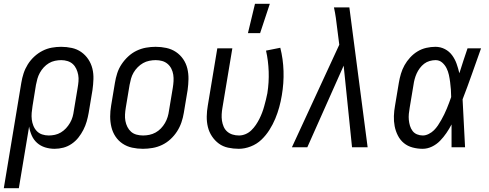

<svg xmlns="http://www.w3.org/2000/svg" viewBox="-48 -774 2568 1009"><path d="M51 215H-28L64 -339Q68 -364 76 -388.5Q84 -413 98 -435.5Q112 -458 132 -476.5Q152 -495 175.5 -507Q199 -519 224 -523.5Q249 -528 273 -528Q302 -528 329.5 -522Q357 -516 379 -500.5Q401 -485 416 -462.5Q431 -440 437.5 -413.5Q444 -387 443 -358Q442 -329 438 -301L418 -181Q414 -158 407.5 -135.5Q401 -113 390 -91.5Q379 -70 364 -51Q349 -32 328.5 -18Q308 -4 285 2Q262 8 239 8Q213 8 189 0.5Q165 -7 147 -23Q129 -39 119 -61.5Q109 -84 105 -109ZM208 -62Q224 -62 240.5 -65.5Q257 -69 272 -78Q287 -87 299 -100Q311 -113 320 -128.5Q329 -144 333.5 -160Q338 -176 340 -192L360 -312Q363 -329 364.5 -346.5Q366 -364 363 -380.5Q360 -397 353 -412Q346 -427 334.5 -437.5Q323 -448 307 -453Q291 -458 274 -458Q258 -458 241 -454.5Q224 -451 209 -442Q194 -433 182 -420Q170 -407 161.5 -391.5Q153 -376 148.5 -360Q144 -344 141 -328L123 -217Q120 -199 118.5 -181Q117 -163 119 -146Q121 -129 127.5 -113Q134 -97 145.5 -85Q157 -73 173.5 -67.5Q190 -62 208 -62Z M703 8Q674 8 646.5 2Q619 -4 596.5 -19Q574 -34 559 -56.5Q544 -79 537.5 -106Q531 -133 531 -161.5Q531 -190 536 -219L556 -339Q560 -364 568 -389Q576 -414 591 -436.5Q606 -459 626 -477.5Q646 -496 670 -507.5Q694 -519 719.5 -523.5Q745 -528 770 -528Q799 -528 826.5 -522Q854 -516 876.5 -501Q899 -486 914.5 -463.5Q930 -441 936.5 -414Q943 -387 942.5 -358.5Q942 -330 938 -301L918 -181Q914 -156 905.5 -131Q897 -106 882.5 -83.5Q868 -61 848 -42.5Q828 -24 804 -12.5Q780 -1 754 3.5Q728 8 703 8ZM704 -62Q720 -62 737 -65.5Q754 -69 769.5 -77.5Q785 -86 797.5 -99Q810 -112 819 -127.5Q828 -143 833 -159.5Q838 -176 840 -192L860 -312Q863 -330 864 -347.5Q865 -365 862.5 -381.5Q860 -398 852.5 -413Q845 -428 832.5 -438.5Q820 -449 804 -453.5Q788 -458 770 -458Q754 -458 736.5 -454.5Q719 -451 704 -442.5Q689 -434 676 -421Q663 -408 654 -392.5Q645 -377 640.5 -360.5Q636 -344 633 -328L613 -208Q610 -190 609 -172.5Q608 -155 611 -138.5Q614 -122 621.5 -107Q629 -92 641 -81.5Q653 -71 669.5 -66.5Q686 -62 704 -62Z M1207 8Q1178 8 1150.5 2Q1123 -4 1102 -19.5Q1081 -35 1066 -57.5Q1051 -80 1044.5 -106.5Q1038 -133 1038.5 -162Q1039 -191 1044 -219L1094 -520H1173L1121 -208Q1118 -191 1117 -173.5Q1116 -156 1118.5 -139.5Q1121 -123 1127.5 -108Q1134 -93 1146 -82.5Q1158 -72 1174 -67Q1190 -62 1208 -62Q1225 -62 1242 -69Q1259 -76 1272.5 -89Q1286 -102 1296.5 -117.5Q1307 -133 1315 -149Q1323 -165 1329.5 -182Q1336 -199 1340.5 -216Q1345 -233 1349.5 -250Q1354 -267 1357 -284Q1366 -341 1364 -398Q1362 -455 1350 -508L1425 -523Q1440 -464 1442 -400.5Q1444 -337 1433 -273Q1428 -242 1419.5 -211Q1411 -180 1398.5 -150Q1386 -120 1368 -91.5Q1350 -63 1326 -40Q1302 -17 1270 -4.5Q1238 8 1207 8ZM1255 -600 1292 -754H1370L1319 -600Z M1486 0 1735 -539 1724 -625Q1721 -652 1717 -680Q1713 -708 1707 -735H1788L1884 0H1802L1758 -429L1567 0Z M2173 8Q2146 8 2120 1Q2094 -6 2074.5 -22Q2055 -38 2043 -61.5Q2031 -85 2026 -111Q2021 -137 2022 -164.5Q2023 -192 2028 -219L2048 -339Q2052 -363 2059 -386.5Q2066 -410 2078 -431.5Q2090 -453 2107.5 -472Q2125 -491 2146.5 -504Q2168 -517 2192.5 -522.5Q2217 -528 2240 -528Q2267 -528 2290 -516Q2313 -504 2328 -483.5Q2343 -463 2351.5 -439Q2360 -415 2366 -389L2367 -392Q2377 -424 2387.5 -456Q2398 -488 2409 -520H2480Q2456 -453 2432.5 -386Q2409 -319 2383 -252Q2387 -189 2389.5 -126Q2392 -63 2396 0H2325Q2325 -30 2325 -60Q2325 -90 2325 -120Q2313 -97 2298 -75Q2283 -53 2264.5 -34Q2246 -15 2222 -3.5Q2198 8 2173 8ZM2174 -62Q2189 -62 2205 -70Q2221 -78 2232.5 -89.5Q2244 -101 2253.5 -115Q2263 -129 2271 -143.5Q2279 -158 2286.5 -173Q2294 -188 2300 -203Q2306 -218 2312 -233.5Q2318 -249 2323 -264Q2323 -284 2321.5 -303.5Q2320 -323 2317.5 -342.5Q2315 -362 2311 -380.5Q2307 -399 2298.5 -416Q2290 -433 2275.5 -445.5Q2261 -458 2241 -458Q2226 -458 2210 -453.5Q2194 -449 2181 -439Q2168 -429 2158 -415.5Q2148 -402 2141.5 -387.5Q2135 -373 2131 -358Q2127 -343 2125 -328L2105 -208Q2102 -192 2100.5 -175.5Q2099 -159 2100.5 -143.5Q2102 -128 2106.5 -113Q2111 -98 2120 -86Q2129 -74 2143.5 -68Q2158 -62 2174 -62Z"/></svg>

Font: Iosevka Fixed
Style: Italic
Weight: 400
Italic angle: -9°
Monospace: yes
Designer: Belleve Invis
Foundry: Belleve Invis
Version: Version 33.2.4